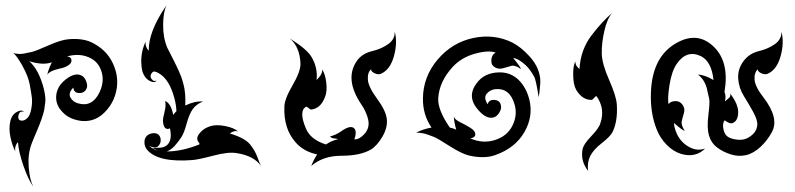

<svg xmlns="http://www.w3.org/2000/svg" viewBox="-20 -578 2960 715"><path d="M236 -432Q294 -437 331 -415Q386 -385 407 -326Q428 -267 403 -208Q391 -181 369.5 -159.5Q348 -138 323 -131Q298 -124 271.5 -129.5Q245 -135 227 -148Q188 -178 189 -216.5Q190 -255 224.5 -282Q259 -309 283 -297Q295 -291 300.5 -276.5Q306 -262 304 -253Q298 -232 276.5 -231.5Q255 -231 253 -252Q233 -231 242.5 -214.5Q252 -198 271 -193Q323 -178 350 -233Q369 -272 359 -308Q349 -344 320 -360Q280 -382 230 -368Q248 -365 246 -350Q245 -341 232.5 -333.5Q220 -326 204 -323Q163 -314 156 -299Q160 -319 173 -346Q140 -334 89 -350Q125 -318 143 -248Q151 -215 148.5 -196.5Q146 -178 145 -171Q144 -164 140 -151Q136 -138 134 -132.5Q132 -127 126 -111.5Q120 -96 117.5 -90.5Q115 -85 107 -66Q99 -47 97 -41Q83 -2 87 45.5Q91 93 104 117Q85 91 67 38.5Q49 -14 47 -48Q42 -45 38.5 -35Q35 -25 37 -14Q26 -35 19 -67Q12 -99 18.5 -127Q25 -155 49 -164Q62 -170 69 -161Q58 -165 53.5 -159Q49 -153 48 -145Q47 -127 64 -129Q72 -129 82 -138.5Q92 -148 96.5 -172.5Q101 -197 98.5 -216Q96 -235 90.5 -264.5Q85 -294 64 -332Q43 -370 30 -380Q53 -375 69 -378.5Q85 -382 98 -384.5Q111 -387 159.5 -408.5Q208 -430 236 -432Z M600 -558Q588 -534 587.5 -486Q587 -438 603 -400Q606 -394 615 -376.5Q624 -359 626.5 -354Q629 -349 636 -334.5Q643 -320 645 -315.5Q647 -311 652 -299Q657 -287 658.5 -281Q660 -275 663 -265Q672 -234 670 -185Q704 -202 736 -200Q711 -190 698 -172Q685 -154 675 -117.5Q665 -81 655 -66.5Q645 -52 639 -45Q621 -21 601 -14Q657 -14 722 -40Q725 -42 719 -49.5Q713 -57 715 -66.5Q717 -76 730 -89Q743 -102 764.5 -108.5Q786 -115 819 -108.5Q852 -102 867 -88Q853 -94 836 -81Q892 -64 911 -40.5Q930 -17 938.5 7Q947 31 952 40Q926 2 860 -8Q830 -13 775 1.5Q720 16 697 18Q569 28 528 -20Q519 -30 518 -45Q517 -60 524.5 -69.5Q532 -79 546.5 -81.5Q561 -84 569.5 -77Q578 -70 578.5 -57Q579 -44 569.5 -34Q560 -24 536 -34Q550 -22 568 -17Q563 -19 548 -27Q579 -27 588 -30Q625 -42 613 -100Q590 -90 587 -126Q586 -136 592.5 -160.5Q599 -185 595 -202Q617 -193 625 -150Q630 -157 637 -164Q636 -188 630 -210Q611 -284 570 -306Q553 -316 547 -308Q534 -293 548 -280Q553 -274 563 -278Q558 -269 544 -274Q520 -282 510 -313Q498 -370 522 -423Q521 -412 525 -402.5Q529 -393 534 -390Q533 -460 597 -554Q600 -558 600 -558Z M1450 -460Q1461 -420 1447 -369Q1433 -318 1398 -303Q1388 -299 1374.5 -305.5Q1361 -312 1362 -320Q1348 -308 1350 -281Q1352 -254 1384.5 -210Q1417 -166 1420.5 -134.5Q1424 -103 1404 -69Q1384 -35 1361 -21Q1321 2 1252 2Q1183 2 1139 40Q1149 15 1161 -3Q1109 -14 1079 -50Q1036 -100 1039 -180Q1039 -208 1069 -259.5Q1099 -311 1099 -340Q1097 -403 1059 -435Q1123 -395 1140 -366Q1164 -326 1159 -280Q1184 -305 1179 -320Q1191 -304 1195 -270.5Q1199 -237 1190 -216Q1174 -174 1139 -170Q1135 -170 1128.5 -176Q1122 -182 1119 -180Q1092 -164 1119 -100Q1136 -58 1194 -40Q1212 -53 1239 -60Q1233 -62 1224 -62.5Q1215 -63 1209 -70Q1230 -75 1249 -88Q1285 -114 1299 -100Q1306 -93 1304.5 -79Q1303 -65 1299 -60Q1310 -56 1327.5 -70Q1345 -84 1350.5 -102Q1356 -120 1348 -144Q1340 -168 1327 -187Q1260 -285 1311 -354Q1330 -379 1365.5 -387.5Q1401 -396 1426 -414Q1451 -432 1450 -460Z M1555 -212Q1556 -293 1610 -356.5Q1664 -420 1742.5 -436.5Q1821 -453 1889 -419Q1920 -403 1951.5 -368.5Q1983 -334 1990 -296Q1991 -291 1991.5 -287.5Q1992 -284 1992 -277.5Q1992 -271 1992 -268Q1992 -265 1991 -257Q1990 -249 1990 -245.5Q1990 -242 1988.5 -231.5Q1987 -221 1986 -216Q1976 -280 1969.5 -292Q1963 -304 1953 -318Q1943 -332 1924 -346.5Q1905 -361 1891 -362Q1891 -362 1904 -346Q1917 -330 1920 -321Q1898 -336 1885.5 -333Q1873 -330 1855.5 -324.5Q1838 -319 1824.5 -326.5Q1811 -334 1810 -346Q1808 -373 1826 -382Q1799 -392 1748.5 -378Q1698 -364 1665 -328Q1616 -274 1612 -213Q1609 -170 1655 -103Q1669 -100 1679 -95Q1671 -123 1670 -144Q1673 -133 1693.5 -123Q1714 -113 1732.5 -101.5Q1751 -90 1750 -76Q1749 -70 1743 -66.5Q1737 -63 1731 -63Q1777 -42 1823 -56.5Q1869 -71 1888.5 -110.5Q1908 -150 1896 -190Q1878 -251 1825 -246Q1805 -244 1792.5 -229Q1780 -214 1796 -190Q1802 -210 1827 -205Q1844 -202 1846 -181Q1847 -171 1839 -158Q1831 -145 1819 -141Q1793 -133 1763 -166Q1716 -217 1755 -268Q1783 -307 1838 -308.5Q1893 -310 1927 -262Q1944 -237 1951 -208Q1967 -145 1932.5 -85.5Q1898 -26 1823 0Q1782 14 1726 1Q1698 -6 1653.5 -34.5Q1609 -63 1597.5 -67.5Q1586 -72 1575 -76Q1553 -84 1530 -84Q1554 -97 1587 -103Q1554 -151 1555 -212Z M2260 -530Q2241 -509 2230.5 -462.5Q2220 -416 2221 -378Q2222 -340 2248.5 -280Q2275 -220 2277 -189Q2281 -127 2261 -86Q2252 -69 2221 -45Q2190 -21 2178 3Q2166 27 2170 58Q2142 23 2149 -20Q2152 -40 2181.5 -70.5Q2211 -101 2216 -120Q2234 -173 2202 -219Q2200 -222 2193.5 -214.5Q2187 -207 2184 -206Q2149 -205 2126 -243Q2115 -262 2114.5 -298Q2114 -334 2123 -350Q2121 -334 2138 -321Q2142 -393 2183 -446.5Q2224 -500 2260 -530Z M2890 -460Q2901 -420 2887 -369Q2873 -318 2838 -303Q2828 -299 2814.5 -305.5Q2801 -312 2802 -320Q2788 -307 2790 -281Q2792 -255 2824 -214Q2882 -138 2855 -87Q2838 -55 2811.5 -30.5Q2785 -6 2757 0Q2729 6 2700 -3.5Q2671 -13 2649.5 -29.5Q2628 -46 2620 -74Q2612 -102 2618 -150Q2624 -198 2621 -210Q2618 -222 2615.5 -234Q2613 -246 2612 -250Q2602 -284 2579 -300Q2603 -300 2637 -280Q2630 -349 2590 -369Q2537 -394 2500 -340Q2481 -312 2473 -260.5Q2465 -209 2470 -190Q2474 -197 2484 -200Q2514 -207 2526 -180Q2531 -169 2526 -153.5Q2521 -138 2518.5 -125.5Q2516 -113 2530 -90Q2518 -95 2490 -120Q2490 -104 2500 -81Q2515 -48 2545.5 -31Q2576 -14 2606 -25Q2570 11 2516 -5Q2487 -14 2462.5 -39Q2438 -64 2426 -95Q2401 -156 2404 -234Q2409 -370 2503 -420Q2579 -461 2638 -404Q2697 -347 2678 -236Q2685 -218 2679 -200Q2680 -201 2684.5 -204.5Q2689 -208 2695.5 -214Q2702 -220 2699 -230Q2730 -189 2729 -158.5Q2728 -128 2709 -120Q2702 -117 2692.5 -121.5Q2683 -126 2679 -130Q2671 -122 2673 -104Q2675 -86 2683.5 -75Q2692 -64 2715 -59.5Q2738 -55 2754 -60Q2770 -65 2784 -78.5Q2798 -92 2800 -111Q2802 -130 2785.5 -160Q2769 -190 2750 -220.5Q2731 -251 2729 -286Q2727 -321 2748.5 -350Q2770 -379 2805.5 -387.5Q2841 -396 2866 -414Q2891 -432 2890 -460Z"/></svg>

Font: SOV_mook
Style: Book
Weight: 400
Version: Version 1.00